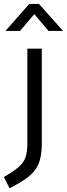

<svg xmlns="http://www.w3.org/2000/svg" viewBox="-69 -752 346 994"><path d="M-19.3 222.8 -49 164.5Q1.6 135.1 28 112.2Q54.4 89.3 63.5 61.1Q72.6 33 72.6 -13.2V-500H147.4V-12.2Q147.4 33.8 139.8 67Q132.2 100.2 114 125.9Q95.7 151.6 63 174.5Q30.3 197.4 -19.3 222.8ZM-40.6 -592 82.4 -731.6H132.9L257.3 -592H182.2L108.7 -678.7L34.6 -592Z"/></svg>

Font: Titillium Web
Style: Bold
Weight: 700
Designer: Mohamed Gaber, Accademia di Belle Arti di Urbino
Foundry: Kief Type Foundry, Accademia di Belle Arti di Urbino
Version: Version 3.000